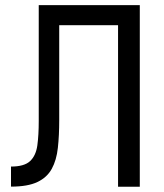

<svg xmlns="http://www.w3.org/2000/svg" viewBox="-20 -713 626 733"><path d="M22 -0.5V-77.1Q72.8 -77.1 95 -98.1Q117.2 -119.1 122.6 -158.2Q127.9 -197.3 127.9 -251V-693.4H513.7V0H430.7V-616.7H206.1V-254.4Q206.1 -195.8 200.9 -148.7Q195.8 -101.6 177.7 -68.6Q159.7 -35.6 122.8 -18.1Q85.9 -0.5 22 -0.5Z"/></svg>

Font: Cascadia Mono NF SemiLight
Style: Regular
Weight: 350
Monospace: yes
Designer: Aaron Bell
Foundry: Saja Typeworks
Version: Version 2404.023; ttfautohint (v1.8.4)